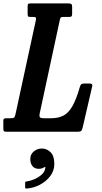

<svg xmlns="http://www.w3.org/2000/svg" viewBox="-70 -770 597 1122"><path d="M-50.5 -18.5V-64.5Q-50.5 -73.5 -46 -76.2Q-41.5 -79 -33 -79H-10Q7 -79 12 -82.8Q17 -86.5 20.5 -102.5L139.5 -652Q142 -664 139 -667.5Q136 -671 122 -671H107Q96 -671 93.8 -675Q91.5 -679 91.5 -690V-729.5Q91.5 -741.5 93.8 -745.8Q96 -750 108 -750H329.5Q341 -750 346.2 -746.8Q351.5 -743.5 351.5 -731V-690Q351.5 -678 348 -674.5Q344.5 -671 333 -671H302.5Q289 -671 285.2 -667.8Q281.5 -664.5 279.5 -653L162 -107Q158.5 -90.5 163.2 -84.8Q168 -79 188.5 -79H228.5Q271.5 -79 301.2 -94.8Q331 -110.5 353.5 -150.2Q376 -190 396.5 -261.5Q400 -274 405.2 -278Q410.5 -282 426.5 -282H454Q471 -282 469.5 -268.5L412.5 -22.5Q409.5 -9 403.8 -4.5Q398 0 382 0H-29.5Q-42.5 0 -46.5 -2.8Q-50.5 -5.5 -50.5 -18.5ZM107 159Q107 132.5 127 115.2Q147 98 175 98Q203.5 98 225.5 119.5Q247.5 141 247.5 188Q247.5 228 223.2 259.5Q199 291 162.2 310Q125.5 329 88 331.5Q81.5 332 79.2 331Q77 330 77 323.5V298.5Q77 292.5 79.8 291.5Q82.5 290.5 87.5 290Q107.5 287.5 131.5 277Q155.5 266.5 173.8 250Q192 233.5 194.5 212.5Q198.5 201 185.5 209Q173.5 216.5 156.5 216.5Q132 216.5 119.5 200.5Q107 184.5 107 159Z"/></svg>

Font: Besley* Condensed Semi
Style: Italic
Weight: 600
Width: 3
Italic angle: -13°
Designer: Owen Earl
Foundry: indestructible type*
Version: Version 3.000; ttfautohint (v1.8.3)